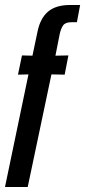

<svg xmlns="http://www.w3.org/2000/svg" viewBox="-32 -749 341 769"><path d="M-12 0 82 -451 40 -450 56 -527 98 -526 118 -621Q129 -676 160.5 -702.5Q192 -729 248 -729H289L276 -660H254Q230 -660 221 -647.5Q212 -635 207 -612L190 -526L242 -527L227 -450L174 -451L79 0Z"/></svg>

Font: Mona Sans Condensed Medium
Style: Italic
Weight: 500
Width: 3
Italic angle: -11.7°
Designer: Deni Anggara
Foundry: GitHub
Version: Version 1.001; ttfautohint (v1.8.4.7-5d5b);gftools[0.9.31]